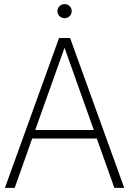

<svg xmlns="http://www.w3.org/2000/svg" viewBox="-20 -912 627 932"><path d="M51.3 0H3.9L266.6 -727.5H320.3L583 0H535.2L449.7 -239.7H136.2ZM150.9 -280.8H435.5L293.9 -678.2H292.5ZM293.5 -823.7Q279.3 -823.7 269 -833.7Q258.8 -843.8 258.8 -857.9Q258.8 -872.1 269 -882.1Q279.3 -892.1 293.5 -892.1Q308.1 -892.1 318.1 -882.1Q328.1 -872.1 328.1 -857.9Q328.1 -843.8 318.1 -833.7Q308.1 -823.7 293.5 -823.7Z"/></svg>

Font: Inter Display Extra Light
Style: Regular
Weight: 200
Designer: Rasmus Andersson
Foundry: rsms
Version: Version 4.000;git-4fc901f